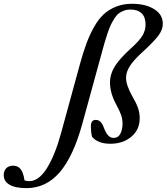

<svg xmlns="http://www.w3.org/2000/svg" viewBox="-293 -745 877 1010"><path d="M-153.3 244.6Q-212.4 244.6 -242.9 226.6Q-273.4 208.5 -273.4 176.3Q-273.4 154.3 -260.3 140.4Q-247.1 126.5 -223.6 126.5Q-198.7 126.5 -184.3 145Q-169.9 163.6 -164.1 203.6Q-152.3 208 -140.1 208Q-88.4 208 -45.7 138.9Q-2.9 69.8 28.8 -46.9L127.9 -409.2Q145 -471.2 161.9 -516.6Q178.7 -562 201.9 -603.3Q225.1 -644.5 252.7 -669.9Q280.3 -695.3 317.9 -710.2Q355.5 -725.1 401.4 -725.1Q472.2 -725.1 517.8 -697Q563.5 -668.9 563.5 -619.6Q563.5 -589.4 540.5 -558.1Q517.6 -526.9 453.1 -467.8Q409.7 -428.2 389.9 -397.2Q370.1 -366.2 370.1 -335.4Q370.1 -297.9 401.9 -240.7Q422.4 -205.6 432.1 -179.2Q441.9 -152.8 441.9 -123.5Q441.9 -62.5 397.7 -25.6Q353.5 11.2 287.6 11.2Q221.7 11.2 191.4 -25.4Q185.1 -47.4 185.1 -82.5Q185.1 -114.3 211.4 -114.3Q238.3 -114.3 252.4 -75.7Q262.7 -47.9 274.9 -33.7Q287.1 -19.5 305.2 -19.5Q328.6 -19.5 340.1 -41.3Q351.6 -63 351.6 -94.7Q351.6 -118.2 344.2 -139.4Q336.9 -160.6 320.3 -191.4Q285.6 -254.9 285.6 -310.1Q285.6 -355.5 311.5 -396.7Q337.4 -438 396.5 -491.2Q439.9 -530.3 456.3 -557.6Q472.7 -585 472.7 -616.2Q472.7 -655.3 451.9 -675Q431.2 -694.8 392.6 -694.8Q374.5 -694.8 359.1 -689Q343.8 -683.1 332 -674.6Q320.3 -666 309.1 -648.2Q297.9 -630.4 290 -614.3Q282.2 -598.1 272.5 -569.3Q262.7 -540.5 256.3 -517.8Q250 -495.1 239.3 -456.1L141.1 -97.7Q93.3 77.6 21.2 161.1Q-50.8 244.6 -153.3 244.6Z"/></svg>

Font: Elstob SemiBold
Style: Italic
Weight: 600
Italic angle: -20°
Designer: Peter S. Baker
Version: Version 1.015